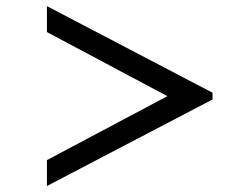

<svg xmlns="http://www.w3.org/2000/svg" viewBox="-20 -649 790 629"><path d="M676.3 -345.2 133.8 -628.9V-543.9L528.3 -334L133.8 -124.5V-39.6L676.3 -323.2Z"/></svg>

Font: Arbutus Slab
Style: Regular
Weight: 400
Designer: Karolina Lach
Foundry: Karolina Lach
Version: Version 1.001